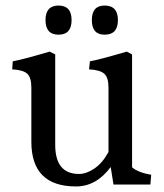

<svg xmlns="http://www.w3.org/2000/svg" viewBox="-20 -665 592 692"><path d="M254 7Q93 7 93 -154V-349Q93 -386 78 -399.5Q63 -413 24 -415L26 -444Q60 -450 159 -479L179 -469V-143Q179 -38 265 -38Q291 -38 320 -57.5Q349 -77 371 -117V-349Q371 -386 355.5 -399.5Q340 -413 301 -415L304 -444Q338 -450 437 -479L456 -469V-62Q478 -43 525 -35L522 0H389L379 -63Q327 7 254 7ZM238 -592.5Q238 -540 191 -540Q144 -540 144 -592.5Q144 -645 191 -645Q238 -645 238 -592.5ZM357 -540Q311 -540 311 -592.5Q311 -645 357 -645Q405 -645 405 -592.5Q405 -540 357 -540Z"/></svg>

Font: Caladea
Style: Regular
Weight: 400
Designer: Carolina Giovagnoli and Andres Torresi
Foundry: Carolina Giovagnoli and Andres Torresi
Version: Version 1.002